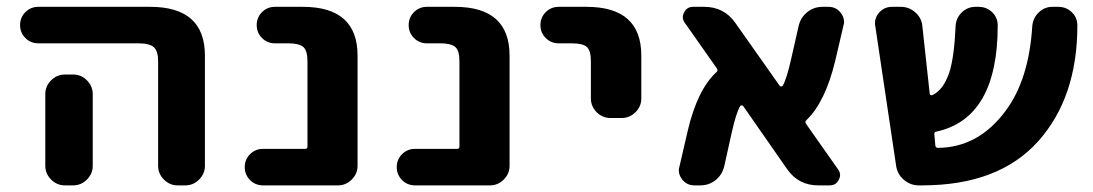

<svg xmlns="http://www.w3.org/2000/svg" viewBox="-20 -566 3216 565"><path d="M92.8 -438.5Q70.3 -438.5 54.7 -454.1Q39.1 -469.7 39.1 -492.2Q39.1 -514.6 54.7 -530.3Q70.3 -545.9 92.8 -545.9H421.9Q583 -545.9 583 -402.3V-78.1Q583 -54.7 565.9 -37.6Q548.8 -20.5 525.4 -20.5H502.9Q479.5 -20.5 462.4 -37.6Q445.3 -54.7 445.3 -78.1V-385.7Q445.3 -416 432.6 -427.2Q419.9 -438.5 386.7 -438.5ZM195.3 -346.7Q218.8 -346.7 235.8 -329.6Q252.9 -312.5 252.9 -289.1V-155.3V-78.1Q252.9 -54.7 235.8 -37.6Q218.8 -20.5 195.3 -20.5H170.9Q147.5 -20.5 130.4 -37.6Q113.3 -54.7 113.3 -78.1V-155.3V-289.1Q113.3 -312.5 130.4 -329.6Q147.5 -346.7 170.9 -346.7Z M753.9 -20.5Q731.4 -20.5 715.8 -36.1Q700.2 -51.8 700.2 -74.2Q700.2 -96.7 715.8 -112.3Q731.4 -127.9 753.9 -127.9H877.9Q884.8 -127.9 884.8 -134.8V-385.7Q884.8 -417 872.6 -427.7Q860.4 -438.5 828.1 -438.5H789.1Q766.6 -438.5 751 -454.1Q735.4 -469.7 735.4 -492.2Q735.4 -514.6 751 -530.3Q766.6 -545.9 789.1 -545.9H871.1Q1032.2 -545.9 1032.2 -402.3V-78.1Q1032.2 -54.7 1015.1 -37.6Q998 -20.5 974.6 -20.5Z M1201.2 -20.5Q1178.7 -20.5 1163.1 -36.1Q1147.5 -51.8 1147.5 -74.2Q1147.5 -96.7 1163.1 -112.3Q1178.7 -127.9 1201.2 -127.9H1325.2Q1332 -127.9 1332 -134.8V-385.7Q1332 -417 1319.8 -427.7Q1307.6 -438.5 1275.4 -438.5H1236.3Q1213.9 -438.5 1198.2 -454.1Q1182.6 -469.7 1182.6 -492.2Q1182.6 -514.6 1198.2 -530.3Q1213.9 -545.9 1236.3 -545.9H1318.4Q1479.5 -545.9 1479.5 -402.3V-78.1Q1479.5 -54.7 1462.4 -37.6Q1445.3 -20.5 1421.9 -20.5Z M1624 -438.5Q1601.6 -438.5 1585.9 -454.1Q1570.3 -469.7 1570.3 -492.2Q1570.3 -514.6 1585.9 -530.3Q1601.6 -545.9 1624 -545.9H1706.1Q1867.2 -545.9 1867.2 -402.3V-276.4Q1867.2 -252.9 1850.1 -235.8Q1833 -218.8 1809.6 -218.8H1776.4Q1752.9 -218.8 1735.8 -235.8Q1718.8 -252.9 1718.8 -276.4V-385.7Q1718.8 -417 1707 -427.7Q1695.3 -438.5 1662.1 -438.5Z M2446.3 -67.4Q2452.1 -59.6 2452.1 -50.8Q2452.1 -43.9 2448.2 -37.1Q2440.4 -20.5 2421.9 -20.5H2387.7Q2330.1 -20.5 2296.9 -67.4L2167 -253.9Q2166 -255.9 2163.1 -255.9Q2160.2 -255.9 2158.2 -253.9Q2146.5 -235.4 2132.8 -173.8L2111.3 -77.1Q2105.5 -51.8 2085.9 -36.1Q2066.4 -20.5 2041 -20.5H2023.4Q2001 -20.5 1987.3 -38.1Q1977.5 -50.8 1977.5 -65.4Q1977.5 -70.3 1979.5 -76.2L2003.9 -181.6Q2032.2 -301.8 2087.9 -353.5Q2093.8 -358.4 2089.8 -364.3L1995.1 -499Q1989.3 -506.8 1989.3 -515.6Q1989.3 -522.5 1993.2 -529.3Q2001 -545.9 2019.5 -545.9H2052.7Q2110.4 -545.9 2143.6 -499L2274.4 -313.5Q2275.4 -311.5 2278.3 -311.5Q2281.2 -311.5 2283.2 -313.5Q2294.9 -333 2308.6 -394.5L2330.1 -489.3Q2335.9 -514.6 2355.5 -530.3Q2375 -545.9 2400.4 -545.9H2418Q2440.4 -545.9 2454.1 -528.3Q2463.9 -515.6 2463.9 -501Q2463.9 -496.1 2461.9 -490.2L2437.5 -385.7Q2408.2 -265.6 2353.5 -212.9Q2347.7 -208 2351.6 -202.1Z M2683.6 -20.5Q2659.2 -20.5 2640.1 -36.6Q2621.1 -52.7 2617.2 -77.1L2555.7 -489.3Q2554.7 -493.2 2554.7 -497.1Q2554.7 -514.6 2566.4 -528.3Q2582 -545.9 2604.5 -545.9H2630.9Q2655.3 -545.9 2673.8 -529.3Q2692.4 -512.7 2694.3 -488.3L2715.8 -291Q2716.8 -284.2 2723.6 -286.1Q2755.9 -300.8 2773.4 -352.5Q2788.1 -397.5 2792 -488.3Q2793 -512.7 2810.1 -529.3Q2827.1 -545.9 2850.6 -545.9H2859.4Q2883.8 -545.9 2900.4 -529.3Q2916 -513.7 2916 -491.2Q2916 -217.8 2735.4 -178.7Q2728.5 -177.7 2729.5 -170.9L2732.4 -137.7Q2733.4 -130.9 2740.2 -130.9Q2859.4 -131.8 2939.5 -240.2Q3007.8 -332 3017.6 -488.3Q3019.5 -512.7 3036.6 -529.3Q3053.7 -545.9 3077.1 -545.9H3093.8Q3118.2 -545.9 3134.8 -529.3Q3150.4 -513.7 3150.4 -491.2Q3150.4 -279.3 3035.2 -150.4Q2918.9 -20.5 2693.4 -20.5Z"/></svg>

Font: Gen Jyuu Gothic P Bold
Style: Bold
Weight: 700
Designer: [Source Han Sans]
Ryoko NISHIZUKA  (kana & ideographs); Paul D. Hunt (Latin, Greek & Cyrillic); Wenlong ZHANG  (bopomofo
Version: Version 1.002.20150607